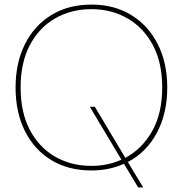

<svg xmlns="http://www.w3.org/2000/svg" viewBox="-20 -732 798 838"><path d="M379 12Q278 12 203.5 -33.5Q129 -79 88.5 -160.5Q48 -242 48 -350Q48 -457 88.5 -538.5Q129 -620 203.5 -666Q278 -712 379 -712Q479 -712 553.5 -666Q628 -620 669 -538.5Q710 -457 710 -350Q710 -237 664.5 -152Q619 -67 538 -25L605 86H583L521 -17Q456 12 379 12ZM379 -8Q450 -8 510 -35L372 -266H394L527 -43Q600 -82 644 -159.5Q688 -237 688 -350Q688 -459 647 -535.5Q606 -612 536 -652Q466 -692 379 -692Q291 -692 221 -652Q151 -612 110.5 -535.5Q70 -459 70 -350Q70 -241 110.5 -164.5Q151 -88 221 -48Q291 -8 379 -8Z"/></svg>

Font: DM Sans Thin
Style: Regular
Weight: 100
Designer: Colophon Foundry, Jonny Pinhorn
Foundry: Colophon Foundry
Version: Version 4.004; ttfautohint (v1.8.4.7-5d5b)